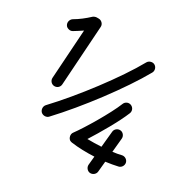

<svg xmlns="http://www.w3.org/2000/svg" viewBox="-222 -1022 1429 1451"><g transform="rotate(30 492.0 -297.0)"><path d="M190.4 -209.5C215.3 -208 236.3 -226.1 237.8 -251L272 -772C272.9 -784.2 269 -795.4 259.8 -805.2C250.5 -814.5 239.7 -819.3 227.5 -819.3H210.4C200.2 -819.3 185.5 -813 179.7 -807.6C144 -773.9 102.1 -741.2 60.5 -717.3C40.5 -705.1 32.2 -676.8 44.4 -655.8C49.8 -645.5 59.1 -639.2 71.8 -635.7C84 -632.3 95.7 -633.8 106 -640.1C128.9 -653.8 152.8 -669.4 176.8 -685.5L148.9 -256.8C147.5 -232.9 165.5 -210.9 190.4 -209.5ZM210.9 11.2C228.5 27.3 258.8 26.9 274.9 8.8C452.1 -180.2 670.9 -470.2 782.2 -668.9C793.9 -689.9 786.1 -717.8 765.1 -729.5C754.9 -735.4 743.7 -736.3 731.4 -732.9C719.2 -729.5 710 -722.2 704.1 -711.9C599.6 -523.4 380.4 -234.9 208.5 -52.7C192.4 -35.2 193.4 -5.9 210.9 11.2ZM792 -169.9C768.1 -171.9 745.1 -153.8 743.2 -129.9L729.5 9.3C689 11.7 647.5 12.2 608.4 11.7C668 -82 751.5 -225.1 789.1 -317.9C798.3 -340.8 787.1 -366.7 764.2 -376C741.2 -385.3 715.3 -374 706.1 -351.1C665 -247.6 546.4 -50.3 491.7 23.4C483.9 33.7 481.4 45.9 484.4 59.1C487.3 72.3 493.7 82 503.9 88.4C507.8 90.3 518.1 93.8 522 93.8C581.1 102.1 650.9 104 720.7 100.6L713.4 175.3C711.4 199.2 730 222.2 753.4 224.1C777.3 226.1 800.3 207.5 802.2 184.1L811 92.8C849.6 87.9 884.8 81.5 916.5 74.2C939.9 68.8 955.1 43.9 949.7 20.5C944.3 -2.9 919.4 -18.1 896 -12.7C874 -7.3 849.1 -2.4 820.3 1L832 -121.1C834 -145 815.9 -168 792 -169.9Z"/></g></svg>

Font: Mikhak
Style: Bold
Weight: 700
Designer: Amin Abedi
Version: Version 3.2